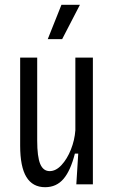

<svg xmlns="http://www.w3.org/2000/svg" viewBox="-20 -768 474 800"><path d="M168 12Q116 12 90 -30.5Q64 -73 64 -161V-528H135V-182Q135 -115 147.5 -85Q160 -55 187 -55Q213 -55 236.5 -80.5Q260 -106 275.5 -145Q291 -184 294 -225V-528H367V0H298L306 -128H292Q274 -57 244.5 -22.5Q215 12 168 12ZM239 -605H179L236 -748H313Z"/></svg>

Font: Bricolage Grotesque 12pt Condensed Light
Style: Regular
Weight: 300
Width: 3
Designer: Mathieu Triay
Foundry: Atelier Triay
Version: Version 1.001; ttfautohint (v1.8.4.7-5d5b);gftools[0.9.33.de